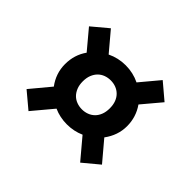

<svg xmlns="http://www.w3.org/2000/svg" viewBox="-123 -710 856 856"><g transform="rotate(45 304.5 -282.5)"><path d="M224.1 -326.7Q217.3 -309.6 217.3 -287.1Q217.3 -264.6 224.1 -247.6Q231 -230.5 242.4 -219Q253.9 -207.5 269.5 -201.7Q285.2 -195.8 302.7 -195.8Q320.3 -195.8 335.7 -201.7Q351.1 -207.5 362.8 -219Q374.5 -230.5 381.1 -247.6Q387.7 -264.6 387.7 -287.1Q387.7 -309.6 381.1 -326.7Q374.5 -343.8 362.8 -355.2Q351.1 -366.7 335.7 -372.6Q320.3 -378.4 302.7 -378.4Q285.2 -378.4 269.5 -372.6Q253.9 -366.7 242.4 -355.2Q231 -343.8 224.1 -326.7ZM139.2 -389.6 63.5 -480 138.7 -543 214.4 -453.1Q255.4 -473.1 302.2 -473.1Q349.1 -473.1 390.1 -453.1L465.3 -543L541 -479L465.8 -389.6Q498.5 -342.8 498.5 -285.2Q498.5 -227.5 461.9 -178.2L540.5 -85L465.3 -22.5L384.8 -118.2Q346.7 -101.1 302.7 -101.1Q258.8 -101.1 220.7 -118.2L140.1 -22L64.5 -85.4L142.6 -179.2Q106.9 -227.1 106.9 -285.6Q106.9 -344.2 139.2 -389.6Z"/></g></svg>

Font: NoticiaText-Bold
Style: Bold
Weight: 700
Designer: JM Sole
Foundry: JM Sole
Version: Version 1.003